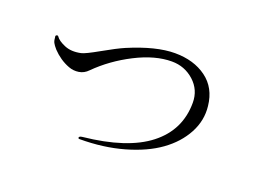

<svg xmlns="http://www.w3.org/2000/svg" viewBox="-85 -775 1170 885"><g transform="rotate(20 500.0 -332.5)"><path d="M109 -482Q120 -465 154 -450.5Q188 -436 234 -446Q253 -450 316.5 -486Q380 -522 417 -538Q549 -594 641 -594Q734 -594 796 -548.5Q858 -503 867 -417Q875 -348 841 -284.5Q807 -221 741.5 -174Q676 -127 577.5 -99Q479 -71 363 -71Q356 -71 356 -76Q356 -83 371 -85Q584 -107 690 -190Q796 -273 796 -407Q796 -470 750 -511.5Q704 -553 641 -553Q559 -553 464 -504.5Q369 -456 298 -385Q279 -365 253.5 -361Q228 -357 204 -366Q180 -375 159 -389.5Q138 -404 121 -422Q107 -438 102 -448Q97 -458 96 -475Q94 -482 100 -484.5Q106 -487 109 -482Z"/></g></svg>

Font: TsukuhouMincho
Style: Regular
Weight: 400
Designer: Iose
Foundry: Typographish
Version: Version 1.001; ttfautohint (v1.8.3)